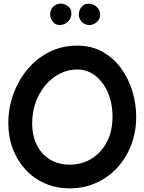

<svg xmlns="http://www.w3.org/2000/svg" viewBox="-20 -972 785 1049"><path d="M360.4 57.1Q287.6 57.1 226.3 30.3Q165 3.4 120.1 -44.7Q75.2 -92.8 50.3 -158Q25.4 -223.1 25.4 -299.3Q25.4 -379.9 52.2 -455.6Q79.1 -531.2 128.9 -591.6Q178.7 -651.9 248 -687.3Q317.4 -722.7 402.3 -722.7Q481 -722.7 541 -688.7Q601.1 -654.8 641.8 -598.4Q682.6 -542 703.4 -473.1Q724.1 -404.3 724.1 -334Q724.1 -251.5 697 -180.4Q669.9 -109.4 620.8 -55.9Q571.8 -2.4 505.4 27.3Q439 57.1 360.4 57.1ZM360.4 -72.3Q426.3 -72.3 479.2 -104.5Q532.2 -136.7 563.5 -195.6Q594.7 -254.4 594.7 -334Q594.7 -408.7 569.3 -467Q543.9 -525.4 500.2 -558.8Q456.5 -592.3 402.3 -592.3Q351.6 -592.3 306.9 -569.6Q262.2 -546.9 228.3 -506.6Q194.3 -466.3 175 -413.3Q155.8 -360.4 155.8 -299.3Q155.8 -228.5 182.4 -177.5Q209 -126.5 255.1 -99.4Q301.3 -72.3 360.4 -72.3ZM526.9 -892.1Q526.9 -866.7 508.5 -851.1Q490.2 -835.4 468.3 -835.4Q442.9 -835.4 426.8 -853Q410.6 -870.6 410.6 -891.6Q410.6 -916.5 425.8 -934.3Q440.9 -952.1 463.9 -952.1Q489.7 -952.1 508.3 -934.6Q526.9 -917 526.9 -892.1ZM370.1 -899.4Q370.1 -872.6 351.6 -854Q333 -835.4 306.2 -835.4Q281.7 -835.4 267.8 -854.5Q253.9 -873.5 253.9 -894Q253.9 -918.5 270.8 -935.3Q287.6 -952.1 311.5 -952.1Q333 -952.1 351.6 -938Q370.1 -923.8 370.1 -899.4Z"/></svg>

Font: Mikhak Bold
Style: Regular
Weight: 700
Designer: Amin Abedi
Version: Version 3.3